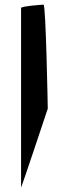

<svg xmlns="http://www.w3.org/2000/svg" viewBox="-20 -789 273 820"><path d="M70 11C70 18 184 -325 184 -325C184 -332 176 -769 166 -769C155 -769 70 -762 70 -755Z"/></svg>

Font: Ampere
Style: SCSuExt
Weight: 400
Version: Version 1